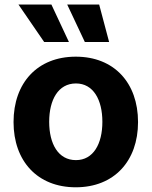

<svg xmlns="http://www.w3.org/2000/svg" viewBox="-20 -797 654 828"><path d="M306.8 10.7C472.3 10.7 575.3 -102.6 575.3 -270.6C575.3 -439.6 472.3 -552.6 306.8 -552.6C141.3 -552.6 38.4 -439.6 38.4 -270.6C38.4 -102.6 141.3 10.7 306.8 10.7ZM59.7 -777.3 170.5 -615.8H277.3L201.7 -777.3ZM192.1 -271.7C192.1 -366.8 231.2 -437.1 307.5 -437.1C382.5 -437.1 421.5 -366.8 421.5 -271.7C421.5 -176.5 382.5 -106.5 307.5 -106.5C231.2 -106.5 192.1 -176.5 192.1 -271.7ZM269.9 -777.3 345.9 -615.8H450.6L407.7 -777.3Z"/></svg>

Font: Magic Ui Pro
Style: Bold
Weight: 700
Designer: Stefan Endress, Andreas Faust
Version: Version 1.000;FEAKit 1.0